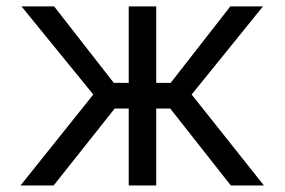

<svg xmlns="http://www.w3.org/2000/svg" viewBox="-20 -565 867 585"><path d="M42.6 0 264.2 -277 45.5 -545.5H144.9L326.7 -312.5H372.2V-545.5H456V-312.5H500L681.8 -545.5H781.2L563.9 -277L784.1 0H683.2L498.6 -234.4H456V0H372.2V-234.4H329.5L143.5 0Z"/></svg>

Font: InterMG
Style: Regular
Weight: 400
Designer: Rasmus Andersson
Foundry: rsms
Version: Version 3.019;December 26, 2023;FontCreator 15.0.0.2955 64-b